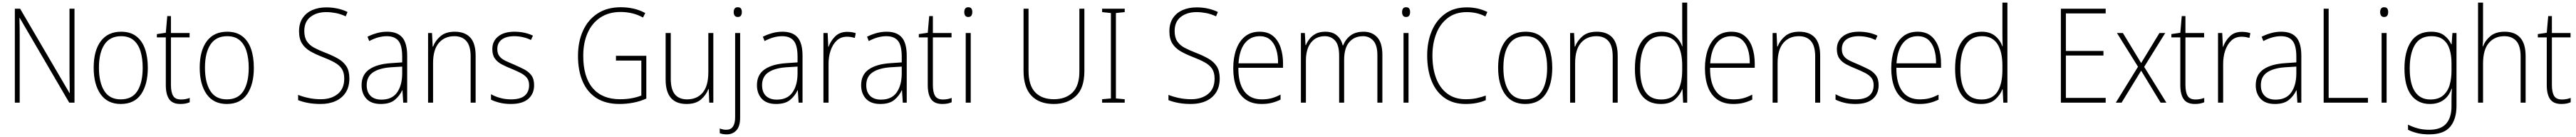

<svg xmlns="http://www.w3.org/2000/svg" viewBox="-20 -780 19608 1041"><path d="M547 0H507L130 -644H128Q129 -609 129.5 -574Q130 -539 130 -497V0H93V-714H133L509 -73H511Q511 -108 510 -148.5Q509 -189 509 -221V-714H547Z M1105 -265Q1105 -139 1054 -64.5Q1003 10 899 10Q798 10 745.5 -64.5Q693 -139 693 -266Q693 -395 747 -467Q801 -539 902 -539Q972 -539 1017 -504.5Q1062 -470 1083.5 -408.5Q1105 -347 1105 -265ZM733 -266Q733 -154 773.5 -89.5Q814 -25 899 -25Q986 -25 1026 -89Q1066 -153 1066 -265Q1066 -336 1049.5 -390Q1033 -444 997 -474.5Q961 -505 902 -505Q817 -505 775 -442Q733 -379 733 -266Z M1358 -24Q1377 -24 1394 -27.5Q1411 -31 1424 -36V-3Q1410 3 1393 6.5Q1376 10 1353 10Q1293 10 1267.5 -26.5Q1242 -63 1242 -133V-496H1174V-521L1242 -531L1253 -658H1281V-529H1423V-496H1281V-135Q1281 -80 1297.5 -52Q1314 -24 1358 -24Z M1912 -265Q1912 -139 1861 -64.5Q1810 10 1706 10Q1605 10 1552.5 -64.5Q1500 -139 1500 -266Q1500 -395 1554 -467Q1608 -539 1709 -539Q1779 -539 1824 -504.5Q1869 -470 1890.5 -408.5Q1912 -347 1912 -265ZM1540 -266Q1540 -154 1580.5 -89.5Q1621 -25 1706 -25Q1793 -25 1833 -89Q1873 -153 1873 -265Q1873 -336 1856.5 -390Q1840 -444 1804 -474.5Q1768 -505 1709 -505Q1624 -505 1582 -442Q1540 -379 1540 -266Z M2639 -184Q2639 -120 2611 -77Q2583 -34 2534 -12Q2485 10 2421 10Q2367 10 2324.5 2Q2282 -6 2249 -19V-59Q2284 -45 2328.5 -35.5Q2373 -26 2422 -26Q2501 -26 2550.5 -66Q2600 -106 2600 -183Q2600 -229 2581 -257.5Q2562 -286 2524.5 -306.5Q2487 -327 2432 -348Q2380 -368 2340.5 -391Q2301 -414 2278.5 -449.5Q2256 -485 2256 -543Q2256 -602 2283 -642.5Q2310 -683 2357 -703.5Q2404 -724 2464 -724Q2508 -724 2549 -715Q2590 -706 2625 -689L2611 -656Q2572 -674 2534.5 -681Q2497 -688 2463 -688Q2390 -688 2343 -651.5Q2296 -615 2296 -545Q2296 -495 2316 -465.5Q2336 -436 2372 -417Q2408 -398 2455 -380Q2512 -358 2553 -334.5Q2594 -311 2616.5 -276Q2639 -241 2639 -184Z M2926 -539Q3004 -539 3041.5 -495.5Q3079 -452 3079 -355V0H3049L3043 -94H3041Q3022 -52 2984.5 -21Q2947 10 2878 10Q2805 10 2768.5 -30Q2732 -70 2732 -133Q2732 -212 2790 -252.5Q2848 -293 2955 -300L3041 -306V-349Q3041 -434 3012.5 -469.5Q2984 -505 2924 -505Q2892 -505 2859 -496Q2826 -487 2790 -468L2777 -501Q2811 -518 2848.5 -528.5Q2886 -539 2926 -539ZM2958 -269Q2868 -263 2819.5 -230.5Q2771 -198 2771 -133Q2771 -80 2800.5 -51.5Q2830 -23 2883 -23Q2963 -23 3001.5 -76.5Q3040 -130 3041 -219V-274Z M3441 -539Q3518 -539 3559 -495Q3600 -451 3600 -356V0H3562V-351Q3562 -431 3529.5 -468Q3497 -505 3438 -505Q3364 -505 3320 -454Q3276 -403 3276 -300V0H3238V-529H3268L3273 -426H3276Q3292 -470 3332 -504.5Q3372 -539 3441 -539Z M4045 -133Q4045 -67 4000.5 -28.5Q3956 10 3868 10Q3820 10 3781 0Q3742 -10 3717 -23V-64Q3749 -46 3788 -35.5Q3827 -25 3868 -25Q3941 -25 3974 -53.5Q4007 -82 4007 -133Q4007 -167 3990.5 -188Q3974 -209 3944.5 -224.5Q3915 -240 3876 -256Q3833 -273 3799.5 -290.5Q3766 -308 3746.5 -335Q3727 -362 3727 -407Q3727 -467 3771.5 -503Q3816 -539 3895 -539Q3936 -539 3972 -531Q4008 -523 4036 -509L4021 -476Q3996 -489 3962 -497Q3928 -505 3894 -505Q3834 -505 3799.5 -480Q3765 -455 3765 -407Q3765 -374 3780.5 -353.5Q3796 -333 3825 -319Q3854 -305 3893 -289Q3934 -271 3968.5 -253.5Q4003 -236 4024 -208Q4045 -180 4045 -133Z M4668 -356H4899V-31Q4853 -10 4800.5 0Q4748 10 4695 10Q4590 10 4520 -34.5Q4450 -79 4414.5 -161Q4379 -243 4379 -355Q4379 -463 4417 -546.5Q4455 -630 4528 -677.5Q4601 -725 4705 -725Q4755 -725 4801.5 -714.5Q4848 -704 4891 -681L4874 -647Q4831 -670 4788.5 -679.5Q4746 -689 4704 -689Q4613 -689 4549 -646.5Q4485 -604 4452 -529Q4419 -454 4419 -356Q4419 -195 4491 -110.5Q4563 -26 4699 -26Q4747 -26 4787.5 -33.5Q4828 -41 4861 -54V-320H4668Z M5409 -529V0H5378L5374 -103H5371Q5355 -59 5315.5 -24.5Q5276 10 5205 10Q5046 10 5046 -176V-529H5085V-182Q5085 -101 5116.5 -63Q5148 -25 5209 -25Q5285 -25 5328 -76Q5371 -127 5371 -232V-529Z M5564 -688Q5564 -704 5571 -714.5Q5578 -725 5595 -725Q5613 -725 5619.5 -714.5Q5626 -704 5626 -688Q5626 -672 5619 -661.5Q5612 -651 5595 -651Q5579 -651 5571.5 -661.5Q5564 -672 5564 -688ZM5511 241Q5494 241 5481 238.5Q5468 236 5458 232V196Q5470 201 5482.5 203.5Q5495 206 5508 206Q5575 206 5575 110V-529H5613V113Q5613 180 5584.5 210.5Q5556 241 5511 241Z M5935 -539Q6013 -539 6050.5 -495.5Q6088 -452 6088 -355V0H6058L6052 -94H6050Q6031 -52 5993.5 -21Q5956 10 5887 10Q5814 10 5777.5 -30Q5741 -70 5741 -133Q5741 -212 5799 -252.5Q5857 -293 5964 -300L6050 -306V-349Q6050 -434 6021.5 -469.5Q5993 -505 5933 -505Q5901 -505 5868 -496Q5835 -487 5799 -468L5786 -501Q5820 -518 5857.5 -528.5Q5895 -539 5935 -539ZM5967 -269Q5877 -263 5828.5 -230.5Q5780 -198 5780 -133Q5780 -80 5809.5 -51.5Q5839 -23 5892 -23Q5972 -23 6010.5 -76.5Q6049 -130 6050 -219V-274Z M6428 -538Q6464 -538 6493 -528L6486 -492Q6472 -496 6457.5 -498.5Q6443 -501 6427 -501Q6380 -501 6349 -472.5Q6318 -444 6301.5 -395.5Q6285 -347 6286 -288V0H6247V-529H6279L6284 -424H6286Q6301 -468 6336 -503Q6371 -538 6428 -538Z M6728 -539Q6806 -539 6843.5 -495.5Q6881 -452 6881 -355V0H6851L6845 -94H6843Q6824 -52 6786.5 -21Q6749 10 6680 10Q6607 10 6570.5 -30Q6534 -70 6534 -133Q6534 -212 6592 -252.5Q6650 -293 6757 -300L6843 -306V-349Q6843 -434 6814.5 -469.5Q6786 -505 6726 -505Q6694 -505 6661 -496Q6628 -487 6592 -468L6579 -501Q6613 -518 6650.5 -528.5Q6688 -539 6728 -539ZM6760 -269Q6670 -263 6621.5 -230.5Q6573 -198 6573 -133Q6573 -80 6602.5 -51.5Q6632 -23 6685 -23Q6765 -23 6803.5 -76.5Q6842 -130 6843 -219V-274Z M7157 -24Q7176 -24 7193 -27.5Q7210 -31 7223 -36V-3Q7209 3 7192 6.5Q7175 10 7152 10Q7092 10 7066.5 -26.5Q7041 -63 7041 -133V-496H6973V-521L7041 -531L7052 -658H7080V-529H7222V-496H7080V-135Q7080 -80 7096.5 -52Q7113 -24 7157 -24Z M7349 -725Q7367 -725 7373.5 -714.5Q7380 -704 7380 -688Q7380 -672 7373 -661.5Q7366 -651 7349 -651Q7333 -651 7326 -661.5Q7319 -672 7319 -688Q7319 -704 7326 -714.5Q7333 -725 7349 -725ZM7368 -529V0H7330V-529Z M8233 -240Q8233 -111 8169 -50.5Q8105 10 8000 10Q7889 10 7829.5 -53.5Q7770 -117 7770 -241V-714H7808V-243Q7808 -132 7858.5 -79Q7909 -26 8001 -26Q8090 -26 8142.5 -77Q8195 -128 8195 -237V-714H8233Z M8540 0H8368V-26L8435 -32V-681L8368 -688V-714H8540V-688L8473 -681V-32L8540 -26Z M9263 -184Q9263 -120 9235 -77Q9207 -34 9158 -12Q9109 10 9045 10Q8991 10 8948.5 2Q8906 -6 8873 -19V-59Q8908 -45 8952.5 -35.5Q8997 -26 9046 -26Q9125 -26 9174.5 -66Q9224 -106 9224 -183Q9224 -229 9205 -257.5Q9186 -286 9148.5 -306.5Q9111 -327 9056 -348Q9004 -368 8964.5 -391Q8925 -414 8902.5 -449.5Q8880 -485 8880 -543Q8880 -602 8907 -642.5Q8934 -683 8981 -703.5Q9028 -724 9088 -724Q9132 -724 9173 -715Q9214 -706 9249 -689L9235 -656Q9196 -674 9158.5 -681Q9121 -688 9087 -688Q9014 -688 8967 -651.5Q8920 -615 8920 -545Q8920 -495 8940 -465.5Q8960 -436 8996 -417Q9032 -398 9079 -380Q9136 -358 9177 -334.5Q9218 -311 9240.5 -276Q9263 -241 9263 -184Z M9567 -539Q9630 -539 9669 -506.5Q9708 -474 9726.5 -419Q9745 -364 9745 -297V-265H9405Q9404 -149 9449.5 -87Q9495 -25 9583 -25Q9623 -25 9655 -33Q9687 -41 9726 -61V-23Q9693 -7 9658.5 1.5Q9624 10 9582 10Q9508 10 9460 -24Q9412 -58 9389 -119Q9366 -180 9366 -262Q9366 -341 9388.5 -404Q9411 -467 9455.5 -503Q9500 -539 9567 -539ZM9567 -505Q9498 -505 9455.5 -453Q9413 -401 9406 -299H9707Q9708 -358 9693 -405Q9678 -452 9647 -478.5Q9616 -505 9567 -505Z M10358 -539Q10423 -539 10462 -496.5Q10501 -454 10501 -363V0H10463V-360Q10463 -437 10432 -471Q10401 -505 10354 -505Q10288 -505 10249 -460Q10210 -415 10210 -324V0H10172V-356Q10172 -437 10141.5 -471Q10111 -505 10063 -505Q9996 -505 9957.5 -456Q9919 -407 9919 -319V0H9881V-529H9911L9916 -437H9919Q9929 -462 9947.5 -485.5Q9966 -509 9995 -524Q10024 -539 10067 -539Q10121 -539 10154.5 -511Q10188 -483 10199 -435H10202Q10221 -482 10259 -510.5Q10297 -539 10358 -539Z M10681 -725Q10699 -725 10705.5 -714.5Q10712 -704 10712 -688Q10712 -672 10705 -661.5Q10698 -651 10681 -651Q10665 -651 10658 -661.5Q10651 -672 10651 -688Q10651 -704 10658 -714.5Q10665 -725 10681 -725ZM10700 -529V0H10662V-529Z M11144 -688Q11058 -688 10999.5 -644Q10941 -600 10911.5 -525Q10882 -450 10882 -359Q10882 -258 10911 -183.5Q10940 -109 10996.5 -67.5Q11053 -26 11136 -26Q11183 -26 11221 -34.5Q11259 -43 11288 -54V-19Q11259 -6 11220.5 2Q11182 10 11134 10Q11040 10 10975 -35.5Q10910 -81 10876 -164Q10842 -247 10842 -359Q10842 -461 10876.5 -543.5Q10911 -626 10978 -675Q11045 -724 11144 -724Q11229 -724 11300 -689L11285 -655Q11250 -673 11214.5 -680.5Q11179 -688 11144 -688Z M11794 -265Q11794 -139 11743 -64.5Q11692 10 11588 10Q11487 10 11434.5 -64.5Q11382 -139 11382 -266Q11382 -395 11436 -467Q11490 -539 11591 -539Q11661 -539 11706 -504.5Q11751 -470 11772.5 -408.5Q11794 -347 11794 -265ZM11422 -266Q11422 -154 11462.5 -89.5Q11503 -25 11588 -25Q11675 -25 11715 -89Q11755 -153 11755 -265Q11755 -336 11738.5 -390Q11722 -444 11686 -474.5Q11650 -505 11591 -505Q11506 -505 11464 -442Q11422 -379 11422 -266Z M12133 -539Q12210 -539 12251 -495Q12292 -451 12292 -356V0H12254V-351Q12254 -431 12221.5 -468Q12189 -505 12130 -505Q12056 -505 12012 -454Q11968 -403 11968 -300V0H11930V-529H11960L11965 -426H11968Q11984 -470 12024 -504.5Q12064 -539 12133 -539Z M12620 10Q12522 10 12472.5 -58.5Q12423 -127 12423 -257Q12423 -395 12476 -467Q12529 -539 12625 -539Q12689 -539 12728 -506.5Q12767 -474 12782 -429H12785Q12783 -481 12783 -530V-760H12821V0H12790L12785 -102H12783Q12766 -58 12727.5 -24Q12689 10 12620 10ZM12624 -24Q12707 -24 12745 -83Q12783 -142 12783 -248V-281Q12783 -388 12744.5 -446.5Q12706 -505 12628 -505Q12548 -505 12505.5 -442Q12463 -379 12463 -257Q12463 -143 12502 -83.5Q12541 -24 12624 -24Z M13157 -539Q13220 -539 13259 -506.5Q13298 -474 13316.5 -419Q13335 -364 13335 -297V-265H12995Q12994 -149 13039.5 -87Q13085 -25 13173 -25Q13213 -25 13245 -33Q13277 -41 13316 -61V-23Q13283 -7 13248.5 1.5Q13214 10 13172 10Q13098 10 13050 -24Q13002 -58 12979 -119Q12956 -180 12956 -262Q12956 -341 12978.5 -404Q13001 -467 13045.5 -503Q13090 -539 13157 -539ZM13157 -505Q13088 -505 13045.5 -453Q13003 -401 12996 -299H13297Q13298 -358 13283 -405Q13268 -452 13237 -478.5Q13206 -505 13157 -505Z M13674 -539Q13751 -539 13792 -495Q13833 -451 13833 -356V0H13795V-351Q13795 -431 13762.5 -468Q13730 -505 13671 -505Q13597 -505 13553 -454Q13509 -403 13509 -300V0H13471V-529H13501L13506 -426H13509Q13525 -470 13565 -504.5Q13605 -539 13674 -539Z M14278 -133Q14278 -67 14233.5 -28.5Q14189 10 14101 10Q14053 10 14014 0Q13975 -10 13950 -23V-64Q13982 -46 14021 -35.5Q14060 -25 14101 -25Q14174 -25 14207 -53.5Q14240 -82 14240 -133Q14240 -167 14223.5 -188Q14207 -209 14177.5 -224.5Q14148 -240 14109 -256Q14066 -273 14032.5 -290.5Q13999 -308 13979.5 -335Q13960 -362 13960 -407Q13960 -467 14004.5 -503Q14049 -539 14128 -539Q14169 -539 14205 -531Q14241 -523 14269 -509L14254 -476Q14229 -489 14195 -497Q14161 -505 14127 -505Q14067 -505 14032.5 -480Q13998 -455 13998 -407Q13998 -374 14013.5 -353.5Q14029 -333 14058 -319Q14087 -305 14126 -289Q14167 -271 14201.5 -253.5Q14236 -236 14257 -208Q14278 -180 14278 -133Z M14575 -539Q14638 -539 14677 -506.5Q14716 -474 14734.5 -419Q14753 -364 14753 -297V-265H14413Q14412 -149 14457.5 -87Q14503 -25 14591 -25Q14631 -25 14663 -33Q14695 -41 14734 -61V-23Q14701 -7 14666.5 1.5Q14632 10 14590 10Q14516 10 14468 -24Q14420 -58 14397 -119Q14374 -180 14374 -262Q14374 -341 14396.5 -404Q14419 -467 14463.5 -503Q14508 -539 14575 -539ZM14575 -505Q14506 -505 14463.5 -453Q14421 -401 14414 -299H14715Q14716 -358 14701 -405Q14686 -452 14655 -478.5Q14624 -505 14575 -505Z M15057 10Q14959 10 14909.5 -58.5Q14860 -127 14860 -257Q14860 -395 14913 -467Q14966 -539 15062 -539Q15126 -539 15165 -506.5Q15204 -474 15219 -429H15222Q15220 -481 15220 -530V-760H15258V0H15227L15222 -102H15220Q15203 -58 15164.5 -24Q15126 10 15057 10ZM15061 -24Q15144 -24 15182 -83Q15220 -142 15220 -248V-281Q15220 -388 15181.5 -446.5Q15143 -505 15065 -505Q14985 -505 14942.5 -442Q14900 -379 14900 -257Q14900 -143 14939 -83.5Q14978 -24 15061 -24Z M16006 0H15665V-714H16006V-678H15703V-393H15989V-358H15703V-36H16006Z M16252 -273 16092 -529H16137L16276 -301L16415 -529H16459L16299 -272L16468 0H16424L16276 -243L16127 0H16083Z M16690 -24Q16709 -24 16726 -27.5Q16743 -31 16756 -36V-3Q16742 3 16725 6.5Q16708 10 16685 10Q16625 10 16599.5 -26.5Q16574 -63 16574 -133V-496H16506V-521L16574 -531L16585 -658H16613V-529H16755V-496H16613V-135Q16613 -80 16629.5 -52Q16646 -24 16690 -24Z M17042 -538Q17078 -538 17107 -528L17100 -492Q17086 -496 17071.5 -498.5Q17057 -501 17041 -501Q16994 -501 16963 -472.5Q16932 -444 16915.5 -395.5Q16899 -347 16900 -288V0H16861V-529H16893L16898 -424H16900Q16915 -468 16950 -503Q16985 -538 17042 -538Z M17342 -539Q17420 -539 17457.5 -495.5Q17495 -452 17495 -355V0H17465L17459 -94H17457Q17438 -52 17400.5 -21Q17363 10 17294 10Q17221 10 17184.5 -30Q17148 -70 17148 -133Q17148 -212 17206 -252.5Q17264 -293 17371 -300L17457 -306V-349Q17457 -434 17428.5 -469.5Q17400 -505 17340 -505Q17308 -505 17275 -496Q17242 -487 17206 -468L17193 -501Q17227 -518 17264.5 -528.5Q17302 -539 17342 -539ZM17374 -269Q17284 -263 17235.5 -230.5Q17187 -198 17187 -133Q17187 -80 17216.5 -51.5Q17246 -23 17299 -23Q17379 -23 17417.5 -76.5Q17456 -130 17457 -219V-274Z M17665 0V-714H17703V-36H18002V0Z M18125 -725Q18143 -725 18149.5 -714.5Q18156 -704 18156 -688Q18156 -672 18149 -661.5Q18142 -651 18125 -651Q18109 -651 18102 -661.5Q18095 -672 18095 -688Q18095 -704 18102 -714.5Q18109 -725 18125 -725ZM18144 -529V0H18106V-529Z M18483 -539Q18545 -539 18581 -512Q18617 -485 18636 -444H18639L18645 -529H18676V24Q18676 126 18627.5 183.5Q18579 241 18468 241Q18417 241 18378 231.5Q18339 222 18307 206V167Q18340 184 18380 195Q18420 206 18468 206Q18557 206 18597.5 159.5Q18638 113 18638 27V-12Q18638 -36 18638.5 -58Q18639 -80 18641 -106H18638Q18620 -51 18578 -20.5Q18536 10 18473 10Q18382 10 18331 -58Q18280 -126 18280 -260Q18280 -390 18330.5 -464.5Q18381 -539 18483 -539ZM18485 -505Q18399 -505 18359.5 -439.5Q18320 -374 18320 -260Q18320 -143 18360 -83.5Q18400 -24 18477 -24Q18539 -24 18574.5 -55Q18610 -86 18624 -135Q18638 -184 18638 -239V-299Q18638 -359 18623.5 -405.5Q18609 -452 18575.5 -478.5Q18542 -505 18485 -505Z M18878 -504Q18878 -481 18877.5 -464.5Q18877 -448 18875 -428H18878Q18894 -472 18934 -505.5Q18974 -539 19043 -539Q19120 -539 19161 -493.5Q19202 -448 19202 -354V0H19164V-349Q19164 -432 19131 -468.5Q19098 -505 19040 -505Q18967 -505 18922.5 -454Q18878 -403 18878 -296V0H18840V-760H18878Z M19479 -24Q19498 -24 19515 -27.5Q19532 -31 19545 -36V-3Q19531 3 19514 6.5Q19497 10 19474 10Q19414 10 19388.5 -26.5Q19363 -63 19363 -133V-496H19295V-521L19363 -531L19374 -658H19402V-529H19544V-496H19402V-135Q19402 -80 19418.5 -52Q19435 -24 19479 -24Z"/></svg>

Font: Noto Sans Gujarati UI SemiCondensed ExtraLight
Style: Regular
Weight: 200
Width: 4
Designer: Jelle Bosma - Monotype Design Team, Universal Thirst
Foundry: Monotype Imaging Inc.
Version: Version 2.106; ttfautohint (v1.8.4.7-5d5b)